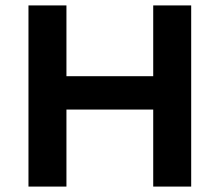

<svg xmlns="http://www.w3.org/2000/svg" viewBox="-20 -688 810 708"><path d="M685 -668V0H545V-284H225V0H85V-668H225V-407H545V-668Z"/></svg>

Font: Madhuban SemiBold
Style: Regular
Weight: 600
Designer: jaikishan Patel
Foundry: MagicType
Version: Version 1.000